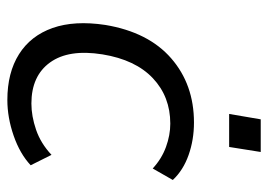

<svg xmlns="http://www.w3.org/2000/svg" viewBox="-126 -612 746 535"><g transform="rotate(90 247.5 -344.0)"><path d="M258 9Q182 9 130.5 -23.5Q79 -56 57.5 -117Q36 -178 49 -264Q69 -384 142 -447.5Q215 -511 321 -511Q369 -511 411.5 -496Q454 -481 481 -452L449 -396Q422 -421 389 -433Q356 -445 324 -445Q249 -445 197.5 -396.5Q146 -348 131 -256Q116 -162 153.5 -110Q191 -58 268 -58Q303 -58 341 -71Q379 -84 411 -114L440 -56Q408 -26 357.5 -8.5Q307 9 258 9ZM297 -609 312 -697H403L389 -609Z"/></g></svg>

Font: Mulish
Style: Italic
Weight: 400
Italic angle: -9°
Designer: Vernon Adams
Foundry: Vernon Adams
Version: Version 3.603; ttfautohint (v1.8.3)